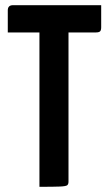

<svg xmlns="http://www.w3.org/2000/svg" viewBox="-20 -720 420 740"><path d="M132 0V-690Q132 -690 134.5 -690Q137 -690 152 -690H224Q239 -690 241.5 -690Q244 -690 244 -690V-20Q244 -10 239 -6Q234 -2 210.5 -1Q187 0 132 0ZM10 -595V-680Q10 -700 30 -700H370V-615Q370 -603 365.5 -599Q361 -595 350 -595Z"/></svg>

Font: Yanone Kaffeesatz
Style: Bold
Weight: 700
Designer: Yanone (Cyrillic: Daniel Pouzeot, Huerta Tipografica, and Cyreal)
Foundry: Yanone
Version: Version 2.003